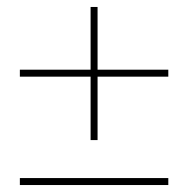

<svg xmlns="http://www.w3.org/2000/svg" viewBox="-20 -621 540 551"><path d="M463 -421V-401H260V-219H240V-401H37V-421H240V-601H260V-421ZM463 -110V-90H37V-110Z"/></svg>

Font: Blinker Thin
Style: Regular
Weight: 100
Designer: Juergen Huber
Foundry: supertype
Version: Version 1.017;hotconv 1.0.117;makeotfexe 2.5.65602